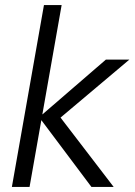

<svg xmlns="http://www.w3.org/2000/svg" viewBox="-20 -740 533 760"><path d="M342 0 135 -276 399 -504H492L187 -247L194 -308L430 0ZM27 0 154 -720H224L97 0Z"/></svg>

Font: DM Sans Light
Style: Italic
Weight: 300
Italic angle: -10°
Designer: Colophon Foundry, Jonny Pinhorn
Foundry: Colophon Foundry
Version: Version 4.004;gftools[0.9.30]